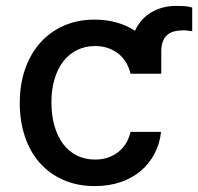

<svg xmlns="http://www.w3.org/2000/svg" viewBox="-20 -619 671 650"><path d="M300.1 -552.6Q340.2 -552.6 374.8 -542.8Q409.4 -533 437.1 -514.9Q446.4 -535.5 460.4 -551.1Q474.4 -566.8 492.5 -577.4Q510.7 -588.1 532.1 -593.6Q553.6 -599.1 577.4 -599.1Q591.3 -599.1 605.1 -598.2Q619 -597.3 630.7 -593.4V-513.1Q623.9 -514.2 616.3 -515.3Q608.7 -516.3 600.1 -516.3Q583.5 -516.3 569.8 -512.8Q556.1 -509.2 546.3 -500.7Q536.6 -492.2 531.2 -478.3Q525.9 -464.5 525.9 -443.9V-369.3H421.9Q417.6 -388.5 407.8 -405.5Q398.1 -422.6 383 -435.4Q367.9 -448.2 347.5 -455.6Q327.1 -463.1 301.8 -463.1Q268.5 -463.1 241.3 -449.8Q214.1 -436.4 194.8 -411.8Q175.4 -387.1 164.8 -351.7Q154.1 -316.4 154.1 -272.7Q154.1 -228 164.6 -192.1Q175.1 -156.2 194.2 -131Q213.4 -105.8 240.8 -92.3Q268.1 -78.8 301.8 -78.8Q324.6 -78.8 344.3 -85.2Q364 -91.6 379.6 -103.7Q395.2 -115.8 406.1 -133.2Q416.9 -150.6 421.9 -172.6H525.2Q521 -132.8 503.4 -99.1Q485.8 -65.3 457 -40.8Q428.3 -16.3 388.8 -2.7Q349.4 11 301.1 11Q241.8 11 194.6 -9.8Q147.4 -30.5 114.5 -67.8Q81.7 -105.1 64.3 -156.8Q46.9 -208.5 46.9 -270.2Q46.9 -332.7 64.8 -384.6Q82.7 -436.4 115.8 -473.7Q148.8 -511 195.7 -531.8Q242.5 -552.6 300.1 -552.6Z"/></svg>

Font: Cannonade Med
Style: Regular
Weight: 500
Designer: Rasmus Andersson
Foundry: rsms
Version: Version 3.012;git-f93a4a705